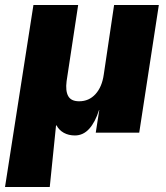

<svg xmlns="http://www.w3.org/2000/svg" viewBox="-47 -528 660 764"><path d="M-27 216 86 -508H264L218 -205Q213 -166 224.5 -145.5Q236 -125 268 -125Q307 -125 333 -153.5Q359 -182 366 -232L407 -508H585L507 0H334L348 -90H347Q332 -42 308 -15.5Q284 11 251 11Q226 11 207 0.5Q188 -10 178 -29H176L151 216Z"/></svg>

Font: Mulish ExtraLight Black
Style: Italic
Weight: 900
Italic angle: -9°
Version: Version 3.603